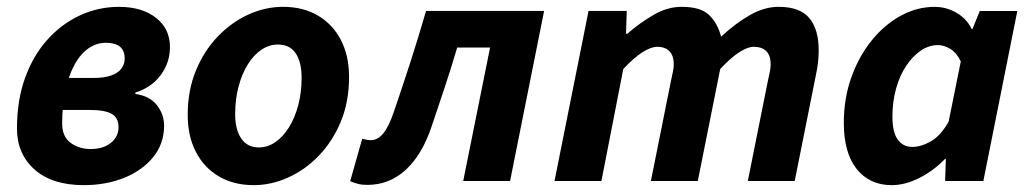

<svg xmlns="http://www.w3.org/2000/svg" viewBox="-20 -528 3002 560"><path d="M224.5 12Q132 12 80.8 -33.6Q29.5 -79.2 29.5 -153.4Q29.5 -235.8 53.3 -301.3Q77.1 -366.8 118.8 -412.9Q160.4 -458.9 214 -483.5Q267.5 -508 327 -508Q394.1 -508 434.9 -476.1Q475.7 -444.2 475.7 -390.7Q475.7 -345.2 448.6 -308.9Q421.5 -272.6 374.8 -258V-254Q416.9 -248 437.7 -221.2Q458.6 -194.3 458.6 -161.4Q458.6 -109.1 427.1 -70.1Q395.6 -31 342.4 -9.5Q289.2 12 224.5 12ZM244.5 -93.3Q269.4 -93.3 287.3 -101.5Q305.3 -109.7 315.5 -124Q325.7 -138.3 325.7 -156.2Q325.7 -184.8 305.6 -196Q285.5 -207.3 242.2 -207.3H132.8L150.2 -300.7H253.8Q284.1 -300.7 304.1 -307.8Q324.2 -314.8 333.9 -327.7Q343.7 -340.6 343.7 -357.3Q343.7 -403.2 288.9 -403.2Q261.1 -403.2 237.8 -386.8Q214.4 -370.4 197.3 -339.2Q180.2 -308 170.8 -264.7Q161.3 -221.4 161.3 -167.6Q161.3 -129.3 186.1 -111.3Q210.9 -93.3 244.5 -93.3Z M720.1 12Q662.1 12 618.7 -13.3Q575.4 -38.6 551.5 -84.7Q527.5 -130.8 527.5 -192.5Q527.5 -264.4 551.4 -322.2Q575.3 -380.1 615.3 -421.7Q655.4 -463.4 704.9 -485.8Q754.4 -508.1 805.5 -508.1Q863.6 -508.1 906.9 -482.8Q950.3 -457.5 974.2 -411.4Q998.1 -365.3 998.1 -303.6Q998.1 -231.7 974.3 -173.9Q950.4 -116.1 910.3 -74.4Q870.3 -32.7 820.8 -10.4Q771.2 12 720.1 12ZM735.3 -98Q760.7 -98 783.2 -113.5Q805.7 -129 822.8 -156.5Q839.9 -184 849.8 -221Q859.7 -258 859.7 -300.9Q859.7 -346.9 842.5 -372.5Q825.3 -398.1 790.4 -398.1Q765.2 -398.1 742.6 -383Q720 -367.9 702.9 -340.4Q685.8 -313 675.9 -276Q665.9 -239 665.9 -195.2Q665.9 -150.3 683.5 -124.2Q701.1 -98 735.3 -98Z M1051.1 11.3Q1035.4 11.3 1023.4 8.1Q1011.5 5 1001.4 0.4L1036.4 -123.2Q1042.1 -122.2 1048.3 -120.7Q1054.5 -119.2 1061.4 -119.2Q1081.8 -119.2 1097.9 -138.9Q1114 -158.6 1128.8 -202Q1153.8 -275.1 1177.4 -348.1Q1200.9 -421 1222.6 -496.1H1567L1467.7 0H1331L1409.4 -389.4H1313.5Q1296.1 -330.3 1277.3 -273.9Q1258.6 -217.5 1239.2 -160.1Q1211.7 -77.5 1163.9 -33.1Q1116 11.3 1051.1 11.3Z M1597.3 0 1696.6 -496.1H1808L1805.9 -429.7H1809.9Q1845.9 -461.2 1886.4 -484.7Q1926.8 -508.1 1968.2 -508.1Q2023.3 -508.1 2048.2 -484.2Q2073.1 -460.3 2083.2 -421Q2124.3 -459.4 2166.9 -483.8Q2209.5 -508.1 2250.9 -508.1Q2312.6 -508.1 2340.2 -475.6Q2367.9 -443.1 2367.9 -380.6Q2367.9 -364.2 2365.9 -346.4Q2364 -328.5 2359.9 -310L2297.9 0H2161.1L2219.8 -292.8Q2223.2 -308.4 2225.5 -319.3Q2227.8 -330.3 2227.8 -340.3Q2227.8 -365.9 2215.1 -378.7Q2202.5 -391.5 2177.7 -391.5Q2161.1 -391.5 2136.6 -376Q2112.1 -360.4 2080.6 -326.7L2015.2 0H1878.4L1937.1 -292.8Q1940.4 -308.4 1942.8 -319.3Q1945.1 -330.3 1945.1 -340.3Q1945.1 -365.9 1932.4 -378.7Q1919.8 -391.5 1896.6 -391.5Q1879.2 -391.5 1854.3 -376Q1829.4 -360.4 1797.9 -326.7L1734.1 0Z M2581.1 12Q2516 12 2478.5 -35.3Q2441.1 -82.7 2441.1 -169.8Q2441.1 -240.8 2463.1 -302.4Q2485.1 -363.9 2522.4 -410Q2559.6 -456 2607.1 -482Q2654.6 -508 2706.2 -508Q2740 -508 2769.9 -490.7Q2799.8 -473.3 2814.2 -443H2816.2L2837.7 -496H2947.2L2848.1 0H2736.6L2738.8 -64.6H2736.4Q2702.9 -29.8 2661.3 -8.9Q2619.7 12 2581.1 12ZM2640.8 -99.5Q2666 -99.5 2694.5 -115.4Q2723 -131.2 2746.8 -173L2782.3 -348.8Q2770.2 -374.1 2751.9 -385.3Q2733.5 -396.5 2715.6 -396.5Q2689.6 -396.5 2665.9 -380.5Q2642.1 -364.6 2623.3 -336.3Q2604.4 -308 2593.6 -269.9Q2582.9 -231.8 2582.9 -187.6Q2582.9 -142 2598.5 -120.8Q2614 -99.5 2640.8 -99.5Z"/></svg>

Font: Source Sans 3 VF
Style: Italic
Weight: 200
Italic angle: -11°
Designer: Paul D. Hunt
Foundry: Adobe Systems Incorporated
Version: Version 3.042;hotconv 1.0.118;makeotfexe 2.5.65603